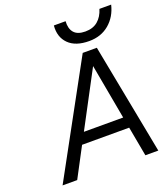

<svg xmlns="http://www.w3.org/2000/svg" viewBox="-152 -954 929 1061"><g transform="rotate(-20 313.0 -423.5)"><path d="M626 -847Q610 -780 562 -739.5Q514 -699 444 -699Q364 -699 323.5 -739.5Q283 -780 289 -847H358Q355 -804 375.5 -780Q396 -756 442 -756Q487 -756 515.5 -780Q544 -804 557 -847ZM595 0H519L487 -174H210L118 0H32L387 -650H470ZM416 -562 244 -238H475Z"/></g></svg>

Font: Overused Grotesk
Style: Italic
Weight: 400
Italic angle: -10°
Version: Version 0.003